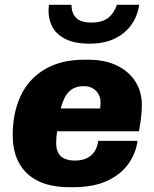

<svg xmlns="http://www.w3.org/2000/svg" viewBox="-20 -770 640 800"><path d="M270 10Q192 10 139.5 -15.5Q87 -41 60 -89.5Q33 -138 33 -206Q33 -279 53 -338Q73 -397 111.5 -437.5Q150 -478 204.5 -499.5Q259 -521 327 -521H350Q418 -521 468 -496.5Q518 -472 544.5 -429.5Q571 -387 571 -333Q571 -316 569.5 -298.5Q568 -281 565.5 -262.5Q563 -244 559 -223H218Q214 -196 214 -175Q214 -149 223 -132.5Q232 -116 250 -108.5Q268 -101 292 -101Q334 -101 359 -122Q384 -143 389 -183H553Q546 -130 514 -86Q482 -42 425.5 -16Q369 10 283 10ZM233 -318H397Q398 -325 398.5 -330Q399 -335 399 -340Q399 -364 389.5 -379.5Q380 -395 364.5 -403Q349 -411 329 -411Q296 -411 275.5 -395Q255 -379 245 -353Q238 -337 233 -318ZM353 -588Q290 -588 250.5 -608.5Q211 -629 194.5 -665.5Q178 -702 184 -750H278Q278 -714 298 -695Q318 -676 361 -676Q405 -676 430 -695Q455 -714 467 -750H560Q553 -702 526.5 -665.5Q500 -629 456.5 -608.5Q413 -588 353 -588Z"/></svg>

Font: Chivo Mono Medium ExtraBold
Style: Italic
Weight: 800
Italic angle: -8.05°
Monospace: yes
Version: Version 1.008